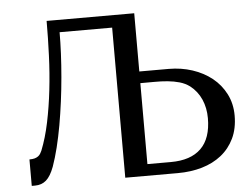

<svg xmlns="http://www.w3.org/2000/svg" viewBox="-51 -790 1116 855"><g transform="rotate(-5 506.5 -363.0)"><path d="M475.1 0V-670.9H240.2Q240.2 -626.5 237.8 -575.4Q235.4 -524.4 230.7 -470.9Q226.1 -417.5 219 -363Q211.9 -308.6 202.9 -257.6Q193.8 -206.5 182.4 -160.4Q170.9 -114.3 157.7 -77.1Q142.1 -35.2 121.8 -17.6Q101.6 0 71.8 0H57.1V-118.2Q71.3 -118.2 80.6 -120.8Q89.8 -123.5 96.2 -128.2Q102.5 -132.8 106.4 -139.2Q110.4 -145.5 113.3 -152.3Q135.3 -207.5 149.4 -275.4Q163.6 -343.3 172.1 -418Q180.7 -492.7 183.8 -571.3Q187 -649.9 187 -726.1H578.6V-465.8H710.4Q765.6 -465.8 815.4 -449.5Q865.2 -433.1 902.8 -403.1Q940.4 -373 962.4 -329.8Q984.4 -286.6 984.4 -233.4Q984.4 -175.3 963.4 -131.6Q942.4 -87.9 905.5 -58.6Q868.7 -29.3 818.6 -14.6Q768.6 0 710.4 0ZM578.6 -51.8H683.6Q772.5 -51.8 818.6 -96.9Q864.7 -142.1 864.7 -232.4Q864.7 -278.3 847.9 -316.4Q831.1 -354.5 798.3 -379.9Q778.3 -394.5 753.7 -401.6Q729 -408.7 700.7 -411.4Q672.4 -414.1 641.4 -413.8Q610.4 -413.6 578.6 -413.6Z"/></g></svg>

Font: Federov2
Style: Regular
Weight: 400
Designer: Olexa M. Volochay | Cyreal.org
Foundry: Olexa M. Volochay | Cyreal.org
Version: Version 1.000